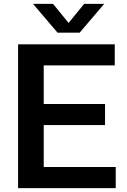

<svg xmlns="http://www.w3.org/2000/svg" viewBox="-20 -968 652 988"><path d="M73 0V-740H570.5V-631.5H205V-108.5H575.5V0ZM153.5 -324.5V-433H520.5V-324.5ZM276 -800 150 -948H253L344 -836.5H322L413 -948H516L390 -800Z"/></svg>

Font: Encode Sans SC Condensed Thin SemiBold
Style: Regular
Weight: 600
Version: Version 3.002